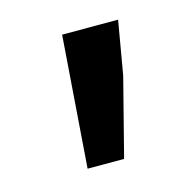

<svg xmlns="http://www.w3.org/2000/svg" viewBox="-55 -743 385 381"><g transform="rotate(-15 137.5 -553.0)"><path d="M82 -418H157L198 -578L217 -688H102Z"/></g></svg>

Font: DAIFUKU Sans Semibold
Style: Regular
Weight: 600
Designer: Original font ‘Source Sans 3’ : Paul D. Hunt
Foundry: Daifuku
Version: Version 1.000